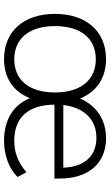

<svg xmlns="http://www.w3.org/2000/svg" viewBox="188 -738 558 975"><g transform="rotate(90 467.5 -251.0)"><path d="M281 8C375 8 445 -38 479 -123C515 -37 590 8 697 8C764 8 837 -16 879 -61L855 -106C805 -62 753 -44 695 -44C578 -44 513 -114 512 -248H887V-277C887 -420 810 -510 683 -510C590 -510 517 -463 481 -378C446 -463 375 -510 281 -510C141 -510 51 -411 51 -251C51 -90 141 8 281 8ZM282 -44C179 -44 113 -116 113 -251C113 -385 178 -458 282 -458C383 -458 450 -385 450 -251C450 -116 384 -44 282 -44ZM514 -293C525 -395 585 -461 680 -461C776 -461 828 -397 832 -293Z"/></g></svg>

Font: Poppy and Pepper Light
Style: Regular
Weight: 300
Designer: Thy Ha
Foundry: Thy Ha
Version: Version 0.001;Glyphs 3.2 (3227)